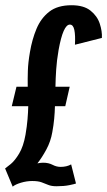

<svg xmlns="http://www.w3.org/2000/svg" viewBox="-32 -702 410 734"><path d="M16.5 11.5 -12.5 -58Q-6.5 -62 9.2 -75Q25 -88 41.2 -115Q57.5 -142 65.5 -187Q71 -219 73.2 -245.8Q75.5 -272.5 76 -296H13L31 -370.5H74Q73.5 -400 74.5 -431.5Q75.5 -463 82.5 -503Q90.5 -551 107.5 -591.8Q124.5 -632.5 156.2 -657.2Q188 -682 241.5 -682Q288.5 -682 314.2 -661.2Q340 -640.5 349.5 -611.2Q359 -582 357.5 -557L254.5 -531Q256.5 -567 252.2 -587.5Q248 -608 235 -608Q209.5 -608 192 -511Q185 -470.5 182.8 -436.2Q180.5 -402 180 -370.5H234.5L217.5 -296H178Q177.5 -272.5 175.2 -248.2Q173 -224 168 -197Q162 -161.5 145.2 -130.5Q128.5 -99.5 111 -77.5Q123.5 -80 133 -80Q153.5 -80 168.8 -72Q184 -64 199.5 -64Q223 -64 240 -73.5L258.5 -0.5Q254 1.5 233.2 5.8Q212.5 10 184.5 10Q165 10 152.8 5Q140.5 0 127.2 -5Q114 -10 91 -10Q70 -10 48.2 -3.5Q26.5 3 16.5 11.5Z"/></svg>

Font: Anybody UltraCondensed SemiBold
Style: Italic
Weight: 600
Width: 1
Italic angle: -10°
Designer: Tyler Finck
Foundry: Etcetera Type Company
Version: Version 1.010; ttfautohint (v1.8.3) -l 8 -r 50 -G 200 -x 14 